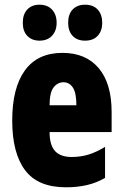

<svg xmlns="http://www.w3.org/2000/svg" viewBox="-20 -787 522 817"><path d="M246 -562Q345 -562 400 -497Q455 -432 455 -310V-225H191Q191 -170 214 -144.5Q237 -119 285 -119Q323 -119 356 -129Q389 -139 427 -162V-30Q391 -9 350 0.5Q309 10 261 10Q141 10 86.5 -63Q32 -136 32 -274Q32 -413 86 -487.5Q140 -562 246 -562ZM250 -437Q225 -437 208 -415Q191 -393 191 -339H305Q305 -392 290 -414.5Q275 -437 250 -437ZM77 -690Q77 -727 96.5 -747Q116 -767 148 -767Q182 -767 201.5 -746Q221 -725 221 -690Q221 -656 201.5 -635Q182 -614 148 -614Q116 -614 96.5 -634Q77 -654 77 -690ZM270 -690Q270 -727 289.5 -747Q309 -767 342 -767Q377 -767 396 -746Q415 -725 415 -690Q415 -656 396 -635Q377 -614 342 -614Q308 -614 289 -634.5Q270 -655 270 -690Z"/></svg>

Font: Noto Sans Malayalam ExtraCondensed Black
Style: Regular
Weight: 900
Width: 2
Designer: Jelle Bosma - Monotype Design Team
Foundry: Monotype Imaging Inc.
Version: Version 2.104; ttfautohint (v1.8.4.7-5d5b)